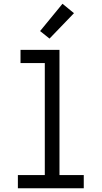

<svg xmlns="http://www.w3.org/2000/svg" viewBox="-20 -1000 540 1020"><path d="M75 0V-70H218V-665H89V-735H296V-70H425V0ZM243 -795 193 -835 312 -980 373 -930Z"/></svg>

Font: Iosevka NFM
Style: Regular
Weight: 400
Monospace: yes
Designer: Belleve Invis
Foundry: Belleve Invis
Version: Version 29.0.4; ttfautohint (v1.8.4);Nerd Fonts 3.3.0